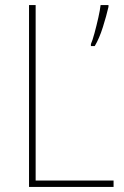

<svg xmlns="http://www.w3.org/2000/svg" viewBox="-20 -734 486 754"><path d="M94 0V-714H120V-25H426V0ZM406 -707Q398 -672 384 -627.5Q370 -583 352 -553H337V-561Q343 -574 351 -603.5Q359 -633 366 -664Q373 -695 375 -714H406Z"/></svg>

Font: Noto Sans Gurmukhi UI SemiCondensed Thin
Style: Regular
Weight: 100
Width: 4
Designer: Jelle Bosma - Monotype Design Team
Foundry: Monotype Imaging Inc.
Version: Version 2.004; ttfautohint (v1.8.4.7-5d5b)